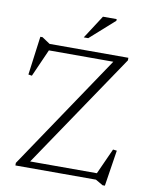

<svg xmlns="http://www.w3.org/2000/svg" viewBox="-96 -940 805 1033"><g transform="rotate(10 306.5 -423.0)"><path d="M554.5 -676V-662L122.5 -22.5L115 -35H495.5L559 -175.5L580 -173L549.5 23.5H537L496.5 0H56.5V-14L486.5 -653L501 -641H126.5L60 -491L40.5 -494L68.5 -705H80.5L124 -676ZM299 -742.5 381.5 -870H456.5V-861L323.5 -742.5Z"/></g></svg>

Font: Newsreader 16pt Light
Style: Regular
Weight: 300
Designer: Hugues Gentile
Foundry: Production Type
Version: Version 1.003